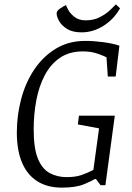

<svg xmlns="http://www.w3.org/2000/svg" viewBox="-20 -847 603 878"><path d="M263 11Q196 11 150 -18.5Q104 -48 80.5 -104Q57 -160 57 -241Q57 -320 77 -395Q97 -470 137 -529.5Q177 -589 235.5 -624.5Q294 -660 370 -660Q409 -660 453.5 -654Q498 -648 526 -638L509 -497H473L467 -585Q456 -591 426.5 -601.5Q397 -612 359 -612Q297 -612 254 -582.5Q211 -553 184.5 -502.5Q158 -452 146 -388Q134 -324 134 -255Q134 -170 153 -122.5Q172 -75 206.5 -56Q241 -37 285 -37Q325 -37 352.5 -46.5Q380 -56 407 -70L433 -260L336 -278L341 -318H505L462 0H440L419 -28H413Q401 -20 364 -4.5Q327 11 263 11ZM353 -699Q312 -699 287 -714.5Q262 -730 250.5 -750.5Q239 -771 239 -786Q239 -797 254 -807.5Q269 -818 282 -824Q283 -818 292.5 -801Q302 -784 321.5 -769Q341 -754 372 -754Q409 -754 437.5 -769Q466 -784 484.5 -802Q503 -820 510 -827L529 -809Q500 -758 452.5 -728.5Q405 -699 353 -699Z"/></svg>

Font: Faustina Light
Style: Italic
Weight: 300
Italic angle: -8°
Designer: Alfonso Garcia
Foundry: http://www.omnibus-type.com
Version: Version 1.200